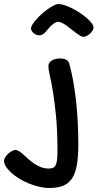

<svg xmlns="http://www.w3.org/2000/svg" viewBox="-140 -666 482 949"><path d="M101.1 167Q113.8 167 122.1 163.3Q130.4 159.7 135.3 149.9Q140.1 140.1 142.1 123.5Q144 106.9 144 81.1Q144 -19 137 -91.3Q129.9 -163.6 121.6 -213.4Q113.3 -263.2 106.2 -293.2Q99.1 -323.2 99.1 -338.9Q99.1 -355.5 114.3 -365.7Q129.4 -376 155.8 -377Q193.4 -377 201.2 -355Q211.4 -320.3 220 -275.1Q228.5 -230 234.6 -177.7Q240.7 -125.5 243.9 -68.6Q247.1 -11.7 247.1 45.9Q247.1 106.9 240 148.7Q232.9 190.4 216.1 215.8Q199.2 241.2 171.9 252.2Q144.5 263.2 104 263.2Q80.1 263.2 54 257.1Q27.8 251 2.9 241Q-22 231 -44.2 217.3Q-66.4 203.6 -83.3 188.7Q-100.1 173.8 -110.1 158.2Q-120.1 142.6 -120.1 127.9Q-120.1 120.6 -114.3 111.3Q-108.4 102.1 -99.9 94Q-91.3 85.9 -81.5 80.6Q-71.8 75.2 -64 75.2Q-54.7 75.2 -44.7 82Q-34.7 88.9 -23.2 99.1Q-11.7 109.4 1.2 121.1Q14.2 132.8 29.5 143.1Q44.9 153.3 62.5 160.2Q80.1 167 101.1 167ZM86.9 -509.8Q79.6 -501 71.3 -496.1Q63 -491.2 54.2 -491.2Q46.4 -491.2 39.1 -494.4Q31.7 -497.6 25.9 -502.4Q20 -507.3 16.6 -513.7Q13.2 -520 13.2 -525.9Q13.2 -533.7 20.8 -545.7Q28.3 -557.6 40.3 -571Q52.2 -584.5 67.1 -597.7Q82 -610.8 97.2 -621.6Q112.3 -632.3 126 -639.2Q139.6 -646 148.9 -646Q162.6 -646 180.7 -639.9Q198.7 -633.8 218 -624Q237.3 -614.3 255.9 -601.8Q274.4 -589.4 289.3 -576.4Q304.2 -563.5 313.2 -551.3Q322.3 -539.1 322.3 -529.8Q322.3 -522 316.9 -513.7Q311.5 -505.4 304 -498.8Q296.4 -492.2 287.6 -488Q278.8 -483.9 272 -483.9Q265.1 -483.9 255.9 -489.5Q246.6 -495.1 235.6 -503.2Q224.6 -511.2 212.9 -521Q201.2 -530.8 189.7 -538.8Q178.2 -546.9 167.5 -552.5Q156.7 -558.1 147.9 -558.1Q140.1 -558.1 132.1 -553.5Q124 -548.8 116 -541.7Q107.9 -534.7 100.6 -526.1Q93.3 -517.6 86.9 -509.8Z"/></svg>

Font: Gochi Hand Cyrillic
Style: Regular
Weight: 400
Designer: Juan Pablo del Peral; Denis Ignatov
Foundry: Juan Pablo del Peral; Denis Ignatov
Version: Version 1.00 June 29, 2018, initial release